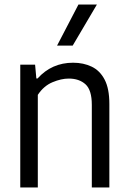

<svg xmlns="http://www.w3.org/2000/svg" viewBox="-20 -828 568 848"><path d="M69.5 0V-542.5H135L140.5 -481.5H146Q208.5 -551 303 -551Q349 -551 385.2 -533.5Q421.5 -516 442.2 -476.2Q463 -436.5 463 -369V0H385.5V-365Q385.5 -430.5 357.5 -455.8Q329.5 -481 283.5 -481Q250.5 -481 211.8 -464.8Q173 -448.5 147 -409V0ZM232 -626.5 326.5 -808H408L301 -626.5Z"/></svg>

Font: Encode Sans SemiCondensed SemiCondensed
Style: Regular
Weight: 400
Width: 4
Designer: Multiple Designers
Foundry: Impallari Type
Version: Version 3.000; ttfautohint (v1.8.3) -l 8 -r 50 -G 200 -x 14 